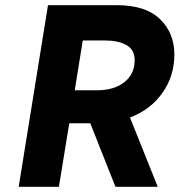

<svg xmlns="http://www.w3.org/2000/svg" viewBox="-20 -720 692 740"><path d="M481 -267 588 0H425L328 -245H247L207 0H52L165 -700H431Q541 -700 596.5 -646.5Q652 -593 652 -510Q652 -427 606 -362Q560 -297 481 -267ZM268 -372H353Q420 -372 459.5 -403.5Q499 -435 499 -488Q499 -529 467 -546.5Q435 -564 385 -564H299Z"/></svg>

Font: Be Vietnam ExtraBold
Style: Italic
Weight: 800
Italic angle: -9.778°
Designer: Gabriel Lam
Foundry: TypeRant
Version: Version 3.000